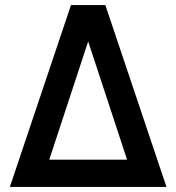

<svg xmlns="http://www.w3.org/2000/svg" viewBox="-20 -740 698 760"><path d="M261 -720H397L639 0H19ZM175 -108H483L329 -576Z"/></svg>

Font: Kufam SemiBold
Style: Regular
Weight: 600
Designer: Wael Morcos, Artur Schmal
Foundry: Original Type
Version: Version 1.300; ttfautohint (v1.8.3)